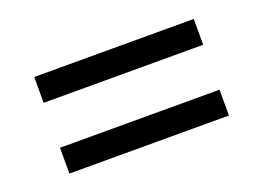

<svg xmlns="http://www.w3.org/2000/svg" viewBox="-54 -578 701 510"><g transform="rotate(-20 296.0 -322.5)"><path d="M70 -459H521V-386H70ZM70 -259H521V-186H70Z"/></g></svg>

Font: loriya85
Style: Book
Weight: 400
Designer: Jelle Bosma - Monotype Design Team
Foundry: Monotype Imaging Inc.
Version: Version 2.003